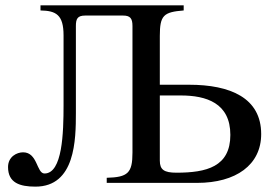

<svg xmlns="http://www.w3.org/2000/svg" viewBox="-20 -682 1028 716"><path d="M576 -326H654C749 -326 839 -298 839 -179C839 -60 750 -38 638 -38C592 -38 576 -49 576 -83ZM576 -366V-548C576 -625 590 -637 665 -643V-662H131V-643C189 -642 217 -627 217 -550V-290C217 -187 213 -35 146 -35C116 -35 121 -114 66 -114C43 -114 10 -98 10 -59C10 0 54 14 112 14C261 14 263 -161 263 -261V-585C263 -612 269 -624 298 -624H439C466 -624 474 -613 474 -585V-113C474 -37 457 -21 378 -19V0H715C860 0 954 -67 954 -182C954 -317 839 -366 685 -366Z"/></svg>

Font: XITS
Style: Regular
Weight: 400
Designer: MicroPress Inc., with final additions and corrections provided by Coen Hoffman, Elsevier (retired)
Version: Version 1.302